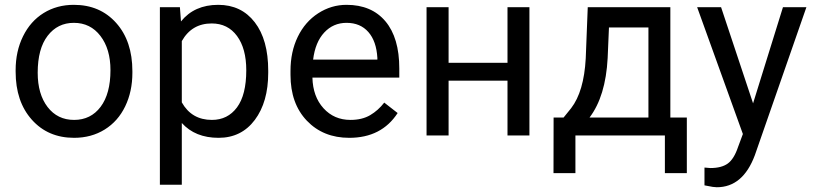

<svg xmlns="http://www.w3.org/2000/svg" viewBox="-20 -558 3354 791"><path d="M44.4 -269Q44.4 -346.7 75 -408.7Q105.5 -470.7 159.9 -504.4Q214.4 -538.1 284.2 -538.1Q392.1 -538.1 458.7 -463.4Q525.4 -388.7 525.4 -264.6V-258.3Q525.4 -181.2 495.8 -119.9Q466.3 -58.6 411.4 -24.4Q356.4 9.8 285.2 9.8Q177.7 9.8 111.1 -64.9Q44.4 -139.6 44.4 -262.7ZM135.3 -258.3Q135.3 -170.4 176 -117.2Q216.8 -64 285.2 -64Q354 -64 394.5 -117.9Q435.1 -171.9 435.1 -269Q435.1 -356 393.8 -409.9Q352.5 -463.9 284.2 -463.9Q217.3 -463.9 176.3 -410.6Q135.3 -357.4 135.3 -258.3Z M1085 -258.3Q1085 -137.7 1029.8 -64Q974.6 9.8 880.4 9.8Q784.2 9.8 729 -51.3V203.1H638.7V-528.3H721.2L725.6 -469.7Q780.8 -538.1 878.9 -538.1Q974.1 -538.1 1029.5 -466.3Q1085 -394.5 1085 -266.6ZM994.6 -268.6Q994.6 -357.9 956.5 -409.7Q918.5 -461.4 852.1 -461.4Q770 -461.4 729 -388.7V-136.2Q769.5 -64 853 -64Q918 -64 956.3 -115.5Q994.6 -167 994.6 -268.6Z M1418.9 9.8Q1311.5 9.8 1244.1 -60.8Q1176.8 -131.3 1176.8 -249.5V-266.1Q1176.8 -344.7 1206.8 -406.5Q1236.8 -468.3 1290.8 -503.2Q1344.7 -538.1 1407.7 -538.1Q1510.7 -538.1 1567.9 -470.2Q1625 -402.3 1625 -275.9V-238.3H1267.1Q1269 -160.2 1312.7 -112.1Q1356.4 -64 1423.8 -64Q1471.7 -64 1504.9 -83.5Q1538.1 -103 1563 -135.3L1618.2 -92.3Q1551.8 9.8 1418.9 9.8ZM1407.7 -463.9Q1353 -463.9 1315.9 -424.1Q1278.8 -384.3 1270 -312.5H1534.7V-319.3Q1530.8 -388.2 1497.6 -426Q1464.4 -463.9 1407.7 -463.9Z M2161.1 0H2070.8V-225.6H1828.1V0H1737.3V-528.3H1828.1V-299.3H2070.8V-528.3H2161.1Z M2301.8 -73.7 2333 -112.3Q2385.7 -180.7 2393.1 -317.4L2401.4 -528.3H2741.7V-73.7H2809.6V155.3H2719.2V0H2350.6V155.3H2260.3L2260.7 -73.7ZM2408.7 -73.7H2651.4V-444.8H2488.8L2483.4 -318.8Q2475.1 -161.1 2408.7 -73.7Z M3082.5 -132.3 3205.6 -528.3H3302.2L3089.8 81.5Q3040.5 213.4 2933.1 213.4L2916 211.9L2882.3 205.6V132.3L2906.7 134.3Q2952.6 134.3 2978.3 115.7Q3003.9 97.2 3020.5 47.9L3040.5 -5.9L2852.1 -528.3H2950.7Z"/></svg>

Font: APIMedia Roboto
Style: Regular
Weight: 400
Designer: Google
Version: Version 2.137; 2017